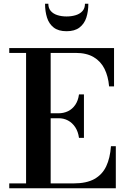

<svg xmlns="http://www.w3.org/2000/svg" viewBox="-20 -1007 683 1027"><path d="M29.5 0V-26H119.5V-724H29.5V-750H590V-545H563.5Q559 -598.5 539 -638.8Q519 -679 481 -701.5Q443 -724 384.5 -724H251V-26H374Q442.5 -26 484.8 -49.5Q527 -73 548 -117.2Q569 -161.5 573.5 -225H599.5V0ZM402.5 -269.5Q398 -303 382.5 -326.5Q367 -350 343.8 -362.5Q320.5 -375 292 -374.5H232.5V-401H292Q320.5 -401 343.8 -412.2Q367 -423.5 382.5 -446Q398 -468.5 402.5 -502H429V-269.5ZM336 -840Q292.5 -840 267.2 -859.8Q242 -879.5 231.5 -912.8Q221 -946 221 -987H238.5Q238.5 -963 251.8 -948Q265 -933 287.2 -926Q309.5 -919 336 -919Q363 -919 385.5 -926Q408 -933 421.2 -948Q434.5 -963 434.5 -987H452.5Q452.5 -946 441.8 -912.8Q431 -879.5 405.2 -859.8Q379.5 -840 336 -840Z"/></svg>

Font: Bodoni Moda 9pt SemiBold
Style: Regular
Weight: 600
Designer: Owen Earl
Foundry: indestructible type
Version: Version 2.005